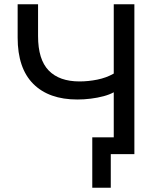

<svg xmlns="http://www.w3.org/2000/svg" viewBox="-20 -725 754 903"><path d="M501 158H414V-79H560V0H501ZM515 0V-291Q495 -280 467 -272.5Q439 -265 407 -261Q375 -257 344 -257Q210 -257 136.5 -330.5Q63 -404 63 -548V-705H159V-555Q159 -445 209 -393.5Q259 -342 354 -342Q395 -342 437.5 -350.5Q480 -359 515 -379V-705H612V0Z"/></svg>

Font: Nunito Sans 10pt Medium
Style: Regular
Weight: 500
Designer: Vernon Adams
Foundry: Vernon Adams
Version: Version 3.101;gftools[0.9.27]